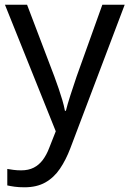

<svg xmlns="http://www.w3.org/2000/svg" viewBox="-20 -556 550 816"><path d="M1 -536H95L211 -231Q221 -204 229.5 -179Q238 -154 245 -130.5Q252 -107 256 -85H260Q266 -110 279 -150.5Q292 -191 306 -232L415 -536H510L279 74Q260 124 234.5 161.5Q209 199 172.5 219.5Q136 240 84 240Q60 240 42 237.5Q24 235 11 232V162Q22 164 37.5 166Q53 168 70 168Q101 168 123.5 156.5Q146 145 162 123.5Q178 102 189 73L217 2Z"/></svg>

Font: Noto Sans Thai
Style: Regular
Weight: 400
Designer: Monotype Design Team
Foundry: Monotype Imaging Inc.
Version: Version 2.001